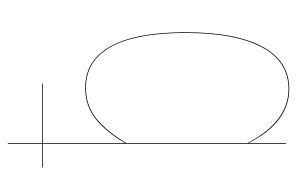

<svg xmlns="http://www.w3.org/2000/svg" viewBox="-158 -612 779 504"><g transform="rotate(-90 232.0 -360.5)"><path d="M252.9 -526.9Q324.7 -526.9 361.8 -460.4Q398.9 -394 398.9 -264.2Q398.9 -132.3 361.1 -61.8Q323.2 8.8 250 8.8Q162.6 8.8 107.9 -98.1V0H106V-638.2H43.9V-640.1H106V-730H107.9V-640.1H264.2V-638.2H107.9V-421.9Q136.7 -471.7 171.1 -499.3Q205.6 -526.9 252.9 -526.9ZM250 6.8Q322.3 6.8 359.6 -63.2Q397 -133.3 397 -264.2Q397 -393.1 360.6 -459Q324.2 -524.9 252.9 -524.9Q206.5 -524.9 172.6 -497.8Q138.7 -470.7 107.9 -418.5V-101.1Q164.1 6.8 250 6.8Z"/></g></svg>

Font: Fira Sans Compressed Two
Style: Regular
Weight: 100
Width: 1
Designer: Carrois Corporate & Edenspiekermann AG
Foundry: Carrois Corporate GbR & Edenspiekermann AG
Version: Version 4.203;PS 004.203;hotconv 1.0.88;makeotf.lib2.5.64775